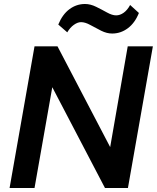

<svg xmlns="http://www.w3.org/2000/svg" viewBox="-20 -942 786 962"><path d="M620 -710H746L621 0H506L242 -505L153 0H28L153 -710H268L532 -205ZM542 -774Q515 -774 487 -788Q459 -802 433 -816.5Q407 -831 386 -831Q369 -831 350 -817.5Q331 -804 317 -780L272 -819Q293 -870 328 -896Q363 -922 406 -922Q433 -922 461.5 -908Q490 -894 516 -879.5Q542 -865 562 -865Q581 -865 599.5 -878Q618 -891 632 -917L676 -877Q656 -827 620.5 -800.5Q585 -774 542 -774Z"/></svg>

Font: Livvic SemiBold
Style: Italic
Weight: 600
Italic angle: -10°
Designer: Jacques Le Bailly, Baron von Fonthausen
Version: Version 1.001; ttfautohint (v1.8.2)